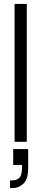

<svg xmlns="http://www.w3.org/2000/svg" viewBox="-20 -720 210 975"><path d="M54 -700H116V0H54ZM47 37H123V134Q123 190 99 212.5Q75 235 46 235H31V196H43Q65 196 78.5 182.5Q92 169 92 128V118H47Z"/></svg>

Font: Overused Grotesk Book
Style: Regular
Weight: 350
Version: Version 0.003